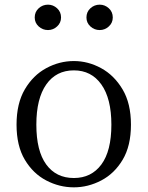

<svg xmlns="http://www.w3.org/2000/svg" viewBox="-20 -790 634 824"><path d="M297 14Q235 14 178.5 -15.5Q122 -45 86.5 -104.5Q51 -164 51 -255Q51 -346 86.5 -406.5Q122 -467 178.5 -497.5Q235 -528 297 -528Q358 -528 414 -497.5Q470 -467 506 -406.5Q542 -346 542 -255Q542 -164 506.5 -104.5Q471 -45 414.5 -15.5Q358 14 297 14ZM297 -26Q372 -26 415 -84Q458 -142 458 -255Q458 -367 415 -427.5Q372 -488 297 -488Q221 -488 178.5 -427.5Q136 -367 136 -255Q136 -142 178.5 -84Q221 -26 297 -26ZM408 -661Q385 -661 368 -676.5Q351 -692 351 -715Q351 -739 368 -754.5Q385 -770 408 -770Q430 -770 447 -754.5Q464 -739 464 -715Q464 -692 447 -676.5Q430 -661 408 -661ZM186 -661Q163 -661 146 -676.5Q129 -692 129 -715Q129 -739 146 -754.5Q163 -770 186 -770Q208 -770 225 -754.5Q242 -739 242 -715Q242 -692 225 -676.5Q208 -661 186 -661Z"/></svg>

Font: Shippori Mincho TTF
Style: Regular
Weight: 400
Version: Version 2.100